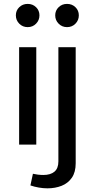

<svg xmlns="http://www.w3.org/2000/svg" viewBox="-20 -757 514 1005"><path d="M269 -676.6Q269 -651.1 286.9 -633.1Q304.7 -615 330.9 -615Q357.2 -615 374.9 -633.1Q392.6 -651.1 392.6 -676.6Q392.6 -702.1 374.9 -719.3Q357.2 -736.6 330.9 -736.6Q304.7 -736.6 286.9 -719.3Q269 -702.1 269 -676.6ZM139.2 213.6Q159.9 220.7 182.9 224.7Q205.8 228.8 228.5 228.8Q269 228.8 302.6 215.5Q336.2 202.1 356.2 173.2Q376.2 144.3 376.2 97.4V-510H285.6V87.6Q285.6 124.3 265 141.6Q244.4 158.9 206.8 158.9Q192.9 158.9 178.3 157.1Q163.8 155.3 152.3 152.6ZM63 -676.6Q63 -651.1 80.8 -633.1Q98.6 -615 124.9 -615Q151.1 -615 168.8 -633.1Q186.5 -651.1 186.5 -676.6Q186.5 -702.1 168.8 -719.3Q151.1 -736.6 124.9 -736.6Q98.6 -736.6 80.8 -719.3Q63 -702.1 63 -676.6ZM80.1 -510V0H169.9V-510Z"/></svg>

Font: Estedad-FD-VF Thin
Style: Regular
Weight: 100
Designer: Amin Abedi
Version: Version 5.0